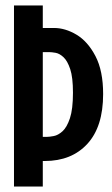

<svg xmlns="http://www.w3.org/2000/svg" viewBox="-20 -680 408 700"><path d="M31 0V-660H136V-578H177Q218 -578 259 -553.5Q300 -529 328 -475.5Q356 -422 356 -337Q356 -218 298.5 -155.5Q241 -93 143 -93H136V0ZM159 -490H136V-181H151Q160 -181 176 -184Q192 -187 208 -201.5Q224 -216 235 -249Q246 -282 246 -342Q246 -398 236 -428Q226 -458 211.5 -471.5Q197 -485 182.5 -487.5Q168 -490 159 -490Z"/></svg>

Font: Bricolage Grotesque 96pt Condensed Medium
Style: Regular
Weight: 500
Width: 3
Designer: Mathieu Triay
Foundry: Atelier Triay
Version: Version 1.001; ttfautohint (v1.8.4.7-5d5b);gftools[0.9.33.de